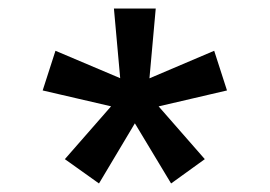

<svg xmlns="http://www.w3.org/2000/svg" viewBox="-20 -720 632 450"><path d="M482 -601 287 -518 306 -460 512 -508ZM460 -347 320 -507 272 -471 381 -290ZM212 -290 320 -471 272 -507 132 -347ZM80 -508 287 -460 306 -518 110 -601ZM247 -700 266 -489H326L345 -700Z"/></svg>

Font: Jost Medium
Style: Regular
Weight: 500
Version: Version 3.710